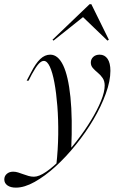

<svg xmlns="http://www.w3.org/2000/svg" viewBox="-99 -680 567 893"><path d="M-25 192.7Q-50 192.7 -64.5 182.3Q-79 171.8 -79 154.8Q-79 138.7 -67.3 128.6Q-55.6 118.5 -37.9 118.5Q-25.8 118.5 -14.5 122.2Q-3.2 125.8 8.9 130.2Q21 134.7 33.5 138.3Q46 141.9 58.9 141.9Q82.3 141.9 115.7 119Q149.2 96 186.3 58.1Q223.4 20.2 259.3 -26.2Q295.2 -72.6 324.2 -120.2Q353.2 -167.7 370.6 -210.1Q387.9 -252.4 387.9 -282.3Q387.9 -303.2 378.2 -317.3Q368.5 -331.5 355.6 -341.9Q342.7 -352.4 333.1 -363.3Q323.4 -374.2 323.4 -388.7Q323.4 -404.8 334.7 -415.3Q346 -425.8 364.5 -425.8Q387.9 -425.8 401.2 -406.5Q414.5 -387.1 414.5 -350.8Q414.5 -303.2 393.1 -244.4Q371.8 -185.5 335.9 -124.6Q300 -63.7 254 -6.9Q208.1 50 158.9 94.8Q109.7 139.5 62.1 166.1Q14.5 192.7 -25 192.7ZM162.9 87.9Q171 15.3 171.8 -54.8Q172.6 -125 167.7 -186.7Q162.9 -248.4 154 -296Q145.2 -343.5 132.7 -370.2Q120.2 -396.8 104.8 -396.8Q93.5 -396.8 80.6 -382.7Q67.7 -368.5 49.2 -334.7L33.9 -304.8H25L45.2 -342.7Q66.9 -385.5 88.3 -405.6Q109.7 -425.8 134.7 -425.8Q171 -425.8 194.8 -376.2Q218.5 -326.6 228.6 -228.6Q238.7 -130.6 232.3 15.3Q223.4 26.6 212.5 38.3Q201.6 50 189.5 62.1Q177.4 74.2 162.9 87.9ZM150 -491.1 145.2 -495.2 317.7 -660.5H325.8L407.3 -495.2L400.8 -491.1L276.6 -610.5L296.8 -608.1Z"/></svg>

Font: Playfair 144pt Light
Style: Italic
Weight: 300
Italic angle: -15.6°
Designer: Claus Eggers Sørensen
Foundry: Claus Eggers Sørensen
Version: Version 2.001;gftools[0.9.30]